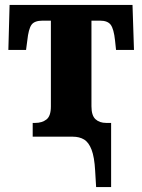

<svg xmlns="http://www.w3.org/2000/svg" viewBox="-20 -556 578 781"><path d="M367 138Q364 83 352.5 53Q341 23 322 11.5Q303 0 276 0H113V-56H123Q151 -56 169 -70Q187 -84 187 -123V-472H153Q120 -472 108 -455Q96 -438 91 -391L86 -353H14L19 -536H519L525 -353H452L448 -391Q443 -438 430.5 -455Q418 -472 387 -472H352V-124Q352 -86 368.5 -71Q385 -56 412 -56H432V205H371Z"/></svg>

Font: Noto Serif SemiCondensed ExtraBold
Style: Regular
Weight: 800
Width: 4
Designer: Monotype Design Team
Foundry: Monotype Imaging Inc.
Version: Version 2.015